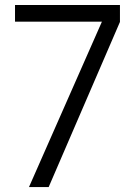

<svg xmlns="http://www.w3.org/2000/svg" viewBox="-20 -760 519 780"><path d="M41 -671.9V-739.7H467.3V-670.9L177.7 0H97.7L394 -671.9Z"/></svg>

Font: News Cycle
Style: Regular
Weight: 500
Version: Version 0.5.2